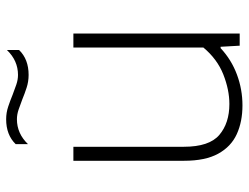

<svg xmlns="http://www.w3.org/2000/svg" viewBox="-112 -687 808 624"><g transform="rotate(-90 292.0 -375.0)"><path d="M261.5 9Q208.5 9 168 -9.5Q127.5 -28 104.5 -69.8Q81.5 -111.5 81.5 -180.5V-540.5H127V-181.5Q127 -99 165.5 -66.2Q204 -33.5 266 -33.5Q312 -33.5 362 -53.2Q412 -73 449.5 -118V-540.5H495V0H455.5L452 -62H447.5Q410 -27 361.8 -9Q313.5 9 261.5 9ZM360.5 -686Q339 -686 319 -692.5Q299 -699 281 -706.5Q264 -713 248 -718.5Q232 -724 216.5 -724Q170 -724 135.5 -688V-728Q165.5 -759 216.5 -759Q238 -759 258 -752.2Q278 -745.5 296 -738Q313 -731.5 329 -726Q345 -720.5 360.5 -720.5Q407 -720.5 441.5 -756.5V-717Q411.5 -686 360.5 -686Z"/></g></svg>

Font: Encode Sans SmExp XLt
Style: Regular
Weight: 200
Width: 6
Designer: Multiple Designers
Foundry: Impallari Type
Version: Version 3.002; ttfautohint (v1.8.3) -l 8 -r 50 -G 200 -x 14 